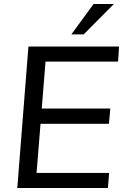

<svg xmlns="http://www.w3.org/2000/svg" viewBox="-20 -946 630 966"><path d="M67 0 123 -712H579L574 -636H209L164 -76H529L523 0ZM170 -323 176 -400H535L528 -323ZM401 -773H339L451 -926H553Z"/></svg>

Font: Muli Medium
Style: Italic
Weight: 500
Italic angle: -4.541°
Designer: Vernon Adams
Foundry: Vernon Adams
Version: Version 2.100; ttfautohint (v1.8.1.43-b0c9)